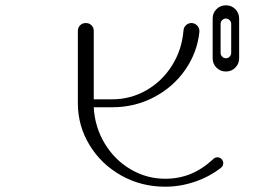

<svg xmlns="http://www.w3.org/2000/svg" viewBox="-20 -750 1040 725"><path d="M274 -360V-633Q274 -646 282.5 -654.5Q291 -663 304 -663Q317 -663 325.5 -654.5Q334 -646 334 -633V-375H404Q473 -375 532.5 -409Q592 -443 629.5 -502.5Q667 -562 673 -636Q674 -647 682.5 -655Q691 -663 703 -663Q715 -663 724 -654Q733 -645 733 -632V-630Q725 -552 679.5 -486.5Q634 -421 561.5 -383Q489 -345 404 -345H334Q338 -270 375.5 -208Q413 -146 473.5 -110.5Q534 -75 604 -75Q655 -75 699.5 -93Q744 -111 786 -150Q792 -156 801 -156Q810 -156 816.5 -149.5Q823 -143 823 -134Q823 -123 815 -117Q772 -83 716.5 -64Q661 -45 604 -45Q513 -45 437.5 -87.5Q362 -130 318 -202.5Q274 -275 274 -360ZM783 -530V-680Q783 -701 797.5 -715.5Q812 -730 833 -730Q854 -730 868.5 -715.5Q883 -701 883 -680V-530Q883 -509 868.5 -494.5Q854 -480 833 -480Q812 -480 797.5 -494.5Q783 -509 783 -530ZM853 -550V-660Q853 -668 847 -674Q841 -680 833 -680Q825 -680 819 -674Q813 -668 813 -660V-550Q813 -542 819 -536Q825 -530 833 -530Q841 -530 847 -536Q853 -542 853 -550Z"/></svg>

Font: GL-CurulMinamoto Light
Style: Regular
Weight: 300
Designer: Eunice (kana); Ryoko NISHIZUKA 西塚涼子 (ideographs); Frank Grießhammer (Latin, Greek & Cyrillic); Wenlong ZHANG
Foundry: Gutenberg Labo; Adobe
Version: Version 1.002